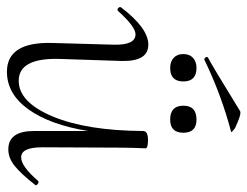

<svg xmlns="http://www.w3.org/2000/svg" viewBox="-112 -601 714 554"><g transform="rotate(90 245.0 -324.0)"><path d="M141 -557Q138 -556 135.5 -558Q133 -560 132.5 -563Q132 -566 134 -567Q154 -577 289 -660Q298 -664 338 -645Q349 -637 349 -634Q242 -606 141 -557ZM164 -458Q146 -458 135 -468Q124 -478 124 -496Q124 -514 135 -524Q146 -534 164 -534Q203 -534 203 -496Q203 -458 164 -458ZM313 -534Q351 -534 351 -496Q351 -458 313 -458Q273 -458 273 -496Q273 -534 313 -534ZM490 -77Q493 -80 498.5 -76Q504 -72 502 -69Q470 -28 447 -9.5Q424 9 399 9Q346 9 346 -65V-221Q328 -111 283.5 -49Q239 13 175 13Q88 13 92 -119L97 -297Q98 -358 67 -358Q45 -358 0 -308Q-4 -304 -8.5 -308Q-13 -312 -11 -316Q49 -395 97 -395Q145 -395 144 -320L138 -138Q135 -21 201 -21Q263 -21 304 -119Q345 -217 346 -380Q346 -394 372 -394Q394 -394 396 -388Q396 -387 395.5 -375Q395 -363 394.5 -345Q394 -327 394 -312L393 -89Q393 -28 422 -28Q448 -28 490 -77Z"/></g></svg>

Font: Cormorant Upright Light
Style: Regular
Weight: 300
Designer: Christian Thalmann (Catharsis Fonts)
Foundry: Catharsis Fonts
Version: Version 3.302;PS 003.302;hotconv 1.0.88;makeotf.lib2.5.64775